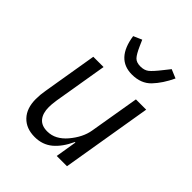

<svg xmlns="http://www.w3.org/2000/svg" viewBox="-216 -893 1032 1032"><g transform="rotate(45 300.0 -377.5)"><path d="M399 -122H395Q365 -57 323.5 -22.5Q282 12 223 12Q158 12 120.5 -27.5Q83 -67 83 -137Q83 -170 89 -204L141 -516H219L168 -211L167 -203Q163 -175 163 -156Q163 -109 184.5 -83Q206 -57 249 -57Q281 -57 308 -71.5Q335 -86 358 -113Q407 -171 417 -231L465 -516H543L457 0H379ZM214 -746 262 -767 277 -733Q296 -690 311 -674Q326 -658 357 -658Q386 -658 404.5 -672.5Q423 -687 459 -733L486 -767L536 -746Q505 -680 464.5 -637.5Q424 -595 355 -595Q236 -595 214 -746Z"/></g></svg>

Font: iA Writer Mono V
Style: Regular
Weight: 400
Italic angle: -9.5°
Designer: Mike Abbink, Paul van der Laan, Pieter van Rosmalen
Foundry: Bold Monday
Version: Version 2.000